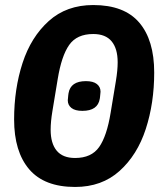

<svg xmlns="http://www.w3.org/2000/svg" viewBox="-20 -730 640 762"><path d="M36 -256Q36 -377 69.5 -480Q103 -583 173.5 -646.5Q244 -710 350 -710Q473 -710 532.5 -640.5Q592 -571 592 -442Q592 -321 558.5 -218Q525 -115 454.5 -51.5Q384 12 278 12Q156 12 96 -58Q36 -128 36 -256ZM419 -282 440 -409Q447 -451 447 -483Q447 -537 423 -566Q399 -595 350 -595Q285 -595 254.5 -551.5Q224 -508 209 -416L188 -289Q181 -247 181 -215Q181 -161 205 -132Q229 -103 278 -103Q343 -103 373.5 -146.5Q404 -190 419 -282ZM249 -332Q249 -335 251 -353L252 -360Q260 -408 321 -408Q350 -408 364.5 -396.5Q379 -385 379 -366Q379 -363 377 -345L376 -338Q368 -290 307 -290Q278 -290 263.5 -301.5Q249 -313 249 -332Z"/></svg>

Font: iA Writer Mono V
Style: Regular
Weight: 400
Italic angle: -9.5°
Designer: Mike Abbink, Paul van der Laan, Pieter van Rosmalen
Foundry: Bold Monday
Version: Version 2.000